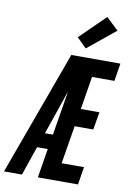

<svg xmlns="http://www.w3.org/2000/svg" viewBox="-137 -1053 768 1117"><g transform="rotate(10 247.0 -494.5)"><path d="M-32 0 236 -735H526L509 -630H377L345 -435H455L437 -330H327L290 -105H422L405 0H168L196 -172H133L74 0ZM164 -260H211L254 -521Q251 -513 248 -505.5Q245 -498 243 -490ZM312 -787 255 -843 404 -989 476 -921Z"/></g></svg>

Font: Iosevka Extrabold Oblique
Style: Regular
Weight: 800
Italic angle: -9°
Monospace: yes
Designer: Belleve Invis
Foundry: Belleve Invis
Version: Version 32.5.0; ttfautohint (v1.8.4)